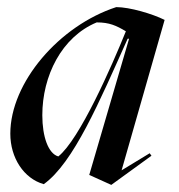

<svg xmlns="http://www.w3.org/2000/svg" viewBox="-20 -504 504 540"><path d="M293 16 406 -66 401 -73 322 -25 443 -448C409 -465 345 -484 307 -484C147 -432 9 -272 9 -128C9 -60 47 -2 103 14C187 -46 260 -219 339 -395H343L231 -12ZM144 -64C116 -72 99 -119 99 -180C99 -290 153 -400 252 -441C288 -441 307 -432 334 -416C294 -317 204 -112 144 -64Z"/></svg>

Font: Mazius Display Extra italic
Style: Regular
Weight: 400
Italic angle: -17°
Designer: Alberto Casagrande & Collletttivo
Foundry: Collletttivo
Version: Version 2.000;Glyphs 3.2 (3217)